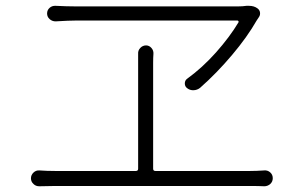

<svg xmlns="http://www.w3.org/2000/svg" viewBox="-20 -692 1040 663"><path d="M803.7 -615.2Q804.7 -617.2 803.2 -619.1Q801.8 -621.1 799.8 -621.1H243.2Q218.8 -621.1 171.9 -618.2Q160.2 -618.2 151.4 -626Q142.6 -633.8 142.6 -645.5Q142.6 -657.2 151.4 -665Q159.2 -671.9 169.9 -671.9Q170.9 -671.9 171.9 -671.9Q210.9 -669.9 241.2 -669.9H802.7Q817.4 -669.9 831.1 -671.9Q835 -671.9 839.8 -671.9Q857.4 -671.9 869.1 -663.1Q877 -657.2 877.9 -648.4Q878.9 -639.6 874 -632.8Q869.1 -626 866.2 -621.1Q834 -564.5 781.2 -502Q728.5 -439.5 670.9 -388.7Q661.1 -380.9 648.4 -380.4Q635.7 -379.9 626 -387.7Q618.2 -393.6 618.2 -403.8Q618.2 -414.1 626 -419.9Q678.7 -458 726.1 -511.2Q773.4 -564.5 803.7 -615.2ZM508.8 -109.4Q508.8 -101.6 516.6 -101.6H842.8Q865.2 -101.6 892.6 -103.5Q904.3 -104.5 913.1 -96.7Q921.9 -88.9 921.9 -76.7Q921.9 -64.5 913.1 -56.6Q904.3 -48.8 892.6 -48.8Q873 -49.8 842.8 -49.8H170.9Q144.5 -49.8 116.2 -48.8Q116.2 -48.8 115.2 -48.8Q103.5 -48.8 95.7 -56.6Q86.9 -64.5 86.9 -76.2Q86.9 -87.9 95.7 -96.2Q104.5 -104.5 116.2 -103.5Q141.6 -101.6 170.9 -101.6H449.2Q457 -101.6 457 -109.4V-475.6Q457 -495.1 457 -505.9Q456.1 -517.6 464.4 -526.4Q472.7 -535.2 484.4 -535.2Q495.1 -535.2 502.9 -526.4Q510.7 -517.6 509.8 -505.9Q508.8 -493.2 508.8 -475.6Z"/></svg>

Font: Gen Jyuu Gothic Light
Style: Regular
Weight: 200
Designer: [Source Han Sans]
Ryoko NISHIZUKA  (kana & ideographs); Paul D. Hunt (Latin, Greek & Cyrillic); Wenlong ZHANG  (bopomofo
Version: Version 1.002.20150607